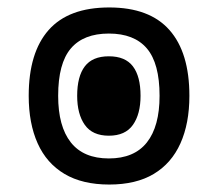

<svg xmlns="http://www.w3.org/2000/svg" viewBox="-20 -485 584 515"><path d="M273 10Q201 10 153 -18.5Q105 -47 81 -100.5Q57 -154 57 -228Q57 -344 110.5 -404.5Q164 -465 273 -465Q381 -465 434.5 -404.5Q488 -344 488 -228Q488 -154 464 -100.5Q440 -47 392.5 -18.5Q345 10 273 10ZM272 -60Q340 -60 374 -103Q408 -146 408 -228Q408 -315 374 -355Q340 -395 272 -395Q204 -395 170 -355Q136 -315 136 -228Q136 -146 170 -103Q204 -60 272 -60ZM272 -121Q228 -121 207.5 -150Q187 -179 187 -228Q187 -280 207.5 -307Q228 -334 272 -334Q316 -334 336.5 -307Q357 -280 357 -228Q357 -179 336.5 -150Q316 -121 272 -121Z"/></svg>

Font: Noto Sans Thai SemiCondensed
Style: Regular
Weight: 400
Width: 4
Designer: Monotype Design Team
Foundry: Monotype Imaging Inc.
Version: Version 2.001